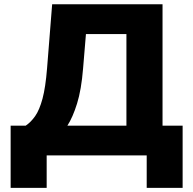

<svg xmlns="http://www.w3.org/2000/svg" viewBox="-20 -748 930 924"><path d="M31.2 156.2V-143.1H103.5Q128.4 -159.7 149.2 -189.2Q169.9 -218.8 184.6 -273.2Q199.2 -327.6 206.5 -419.4L231 -727.5H762.2V-143.1H858.9V156.2H686V0H204.6V156.2ZM304.2 -143.1H588.4V-584H393.6L379.9 -419.4Q371.6 -315.9 350.8 -249.5Q330.1 -183.1 304.2 -143.1Z"/></svg>

Font: Inter Extra Bold
Style: Regular
Weight: 800
Designer: Rasmus Andersson
Foundry: rsms
Version: Version 4.000;git-3c8e0fc